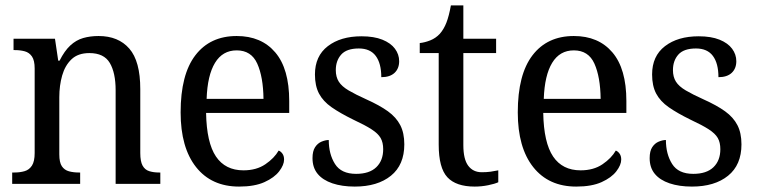

<svg xmlns="http://www.w3.org/2000/svg" viewBox="-20 -679 2797 709"><path d="M25 0V-42H33Q54 -42 71 -47Q88 -52 98 -67.5Q108 -83 108 -114V-426Q108 -456 98 -470.5Q88 -485 71.5 -489.5Q55 -494 35 -494H30V-536H183L195 -455H200Q218 -491 239.5 -511Q261 -531 287 -538.5Q313 -546 344 -546Q417 -546 457.5 -499.5Q498 -453 498 -350V-114Q498 -83 506.5 -67.5Q515 -52 531 -47Q547 -42 567 -42H572V0H407V-346Q407 -410 385.5 -446.5Q364 -483 310 -483Q268 -483 244 -460Q220 -437 209.5 -400Q199 -363 199 -320V-109Q199 -79 208.5 -65Q218 -51 234.5 -46.5Q251 -42 271 -42H276V0Z M863 10Q761 10 704 -62Q647 -134 647 -264Q647 -404 701.5 -475Q756 -546 854 -546Q945 -546 996.5 -485.5Q1048 -425 1048 -306V-262H741Q743 -152 777.5 -101Q812 -50 879 -50Q927 -50 960 -72.5Q993 -95 1009 -123Q1017 -120 1023 -111.5Q1029 -103 1029 -90Q1029 -70 1011 -46.5Q993 -23 956.5 -6.5Q920 10 863 10ZM953 -314Q952 -395 930 -444Q908 -493 854 -493Q802 -493 774 -447Q746 -401 743 -314Z M1290 10Q1243 10 1207.5 -2Q1172 -14 1153 -37Q1134 -60 1134 -95Q1134 -121 1143.5 -135.5Q1153 -150 1167.5 -156Q1182 -162 1194 -162Q1194 -110 1217 -73.5Q1240 -37 1295 -37Q1344 -37 1369.5 -61.5Q1395 -86 1395 -128Q1395 -153 1385.5 -169.5Q1376 -186 1352 -201.5Q1328 -217 1285 -237Q1236 -261 1204.5 -283Q1173 -305 1158 -333.5Q1143 -362 1143 -404Q1143 -472 1190.5 -508.5Q1238 -545 1315 -545Q1361 -545 1392 -532.5Q1423 -520 1438.5 -499Q1454 -478 1454 -453Q1454 -426 1437 -410Q1420 -394 1388 -394Q1388 -445 1367.5 -472.5Q1347 -500 1305 -500Q1260 -500 1240 -477.5Q1220 -455 1220 -420Q1220 -395 1231 -377.5Q1242 -360 1267.5 -345Q1293 -330 1333 -312Q1382 -290 1412.5 -268Q1443 -246 1458 -217Q1473 -188 1473 -146Q1473 -70 1423.5 -30Q1374 10 1290 10Z M1733 10Q1664 10 1632 -24.5Q1600 -59 1600 -145V-483H1530V-520Q1549 -522 1569 -530Q1589 -538 1604 -554Q1619 -571 1628.5 -595.5Q1638 -620 1645 -659H1691V-536H1812V-483H1691V-143Q1691 -91 1709 -67Q1727 -43 1759 -43Q1777 -43 1791.5 -45Q1806 -47 1820 -50V-6Q1807 0 1782.5 5Q1758 10 1733 10Z M2108 10Q2006 10 1949 -62Q1892 -134 1892 -264Q1892 -404 1946.5 -475Q2001 -546 2099 -546Q2190 -546 2241.5 -485.5Q2293 -425 2293 -306V-262H1986Q1988 -152 2022.5 -101Q2057 -50 2124 -50Q2172 -50 2205 -72.5Q2238 -95 2254 -123Q2262 -120 2268 -111.5Q2274 -103 2274 -90Q2274 -70 2256 -46.5Q2238 -23 2201.5 -6.5Q2165 10 2108 10ZM2198 -314Q2197 -395 2175 -444Q2153 -493 2099 -493Q2047 -493 2019 -447Q1991 -401 1988 -314Z M2535 10Q2488 10 2452.5 -2Q2417 -14 2398 -37Q2379 -60 2379 -95Q2379 -121 2388.5 -135.5Q2398 -150 2412.5 -156Q2427 -162 2439 -162Q2439 -110 2462 -73.5Q2485 -37 2540 -37Q2589 -37 2614.5 -61.5Q2640 -86 2640 -128Q2640 -153 2630.5 -169.5Q2621 -186 2597 -201.5Q2573 -217 2530 -237Q2481 -261 2449.5 -283Q2418 -305 2403 -333.5Q2388 -362 2388 -404Q2388 -472 2435.5 -508.5Q2483 -545 2560 -545Q2606 -545 2637 -532.5Q2668 -520 2683.5 -499Q2699 -478 2699 -453Q2699 -426 2682 -410Q2665 -394 2633 -394Q2633 -445 2612.5 -472.5Q2592 -500 2550 -500Q2505 -500 2485 -477.5Q2465 -455 2465 -420Q2465 -395 2476 -377.5Q2487 -360 2512.5 -345Q2538 -330 2578 -312Q2627 -290 2657.5 -268Q2688 -246 2703 -217Q2718 -188 2718 -146Q2718 -70 2668.5 -30Q2619 10 2535 10Z"/></svg>

Font: Noto Serif Thai SemiCondensed
Style: Regular
Weight: 400
Width: 4
Designer: Monotype Design Team
Foundry: Monotype Imaging Inc.
Version: Version 2.002